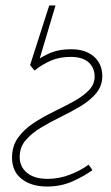

<svg xmlns="http://www.w3.org/2000/svg" viewBox="-20 -670 406 702"><path d="M90 -432 160 -650H183L124 -452ZM152 12Q95 12 59.5 -15.5Q24 -43 24 -94Q24 -136 46 -166.5Q68 -197 102 -219.5Q136 -242 175 -261Q214 -280 248 -298.5Q282 -317 304 -339Q326 -361 326 -390Q326 -422 304 -442Q282 -462 238 -462Q198 -462 166.5 -448.5Q135 -435 106 -412L90 -432Q120 -456 156 -473Q192 -490 240 -490Q293 -490 323.5 -463Q354 -436 354 -392Q354 -356 332 -329.5Q310 -303 276 -282.5Q242 -262 203 -243Q164 -224 130 -203.5Q96 -183 74 -157.5Q52 -132 52 -96Q52 -60 79 -38Q106 -16 154 -16Q196 -16 236 -31.5Q276 -47 304 -68L318 -48Q288 -26 245.5 -7Q203 12 152 12Z"/></svg>

Font: Source Sans Variable
Style: Italic
Weight: 200
Italic angle: -11°
Designer: Paul D. Hunt
Foundry: Adobe Systems Incorporated
Version: Version 3.006;hotconv 1.0.111;makeotfexe 2.5.65597